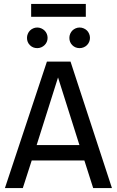

<svg xmlns="http://www.w3.org/2000/svg" viewBox="-20 -949 590 969"><path d="M544.9 0H450.2L405.8 -139.2H140.1L95.2 0H4.9L216.8 -638.2H335.9ZM380.9 -216.8 272.9 -558.1 165 -216.8ZM168 -810.1Q178.7 -810.1 188.2 -805.9Q197.8 -801.8 204.8 -794.9Q211.9 -788.1 216.1 -778.3Q220.2 -768.6 220.2 -757.8Q220.2 -747.1 216.1 -737.5Q211.9 -728 204.8 -721.2Q197.8 -714.4 188.2 -710.2Q178.7 -706.1 168 -706.1Q146 -706.1 131.1 -720.9Q116.2 -735.8 116.2 -757.8Q116.2 -768.6 120.4 -778.3Q124.5 -788.1 131.3 -794.9Q138.2 -801.8 147.7 -805.9Q157.2 -810.1 168 -810.1ZM381.8 -810.1Q392.6 -810.1 402.3 -805.9Q412.1 -801.8 418.9 -794.9Q425.8 -788.1 429.9 -778.3Q434.1 -768.6 434.1 -757.8Q434.1 -747.1 429.9 -737.5Q425.8 -728 418.9 -721.2Q412.1 -714.4 402.3 -710.2Q392.6 -706.1 381.8 -706.1Q359.9 -706.1 345 -720.9Q330.1 -735.8 330.1 -757.8Q330.1 -768.6 334.2 -778.3Q338.4 -788.1 345.2 -794.9Q352.1 -801.8 361.6 -805.9Q371.1 -810.1 381.8 -810.1ZM413.1 -864.3H137.2V-929.2H413.1ZM0 -638.2Z"/></svg>

Font: Code New Roman
Style: Regular
Weight: 400
Monospace: yes
Designer: Sam Radian
Foundry: Code New Roman
Version: Version 2.00 November 29, 2014